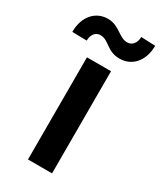

<svg xmlns="http://www.w3.org/2000/svg" viewBox="-230 -820 746 888"><g transform="rotate(30 143.0 -376.0)"><path d="M39.1 -611.9C39.1 -644.2 56.8 -665.8 82 -665.8C128.9 -665.8 143.5 -615.1 212.4 -615.4C275.6 -615.8 324.9 -664.8 325.6 -749.3L249.3 -752.5C248.9 -720.9 231.9 -698.2 204.9 -698.2C160.5 -697.8 136.4 -748.6 74.6 -748.6C11 -748.6 -38.7 -698.2 -38.7 -613.6ZM78.8 0H207.4V-545.5H78.8Z"/></g></svg>

Font: TID UI Semi Bold
Style: Regular
Weight: 600
Designer: The TID Project Authors
Foundry: Bakken & Bæck
Version: Version 1.001;hotconv 1.0.109;makeotfexe 2.5.65596